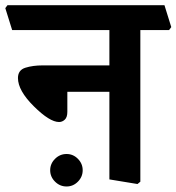

<svg xmlns="http://www.w3.org/2000/svg" viewBox="-46 -669 668 727"><path d="M576.7 -649.4 602.5 -566.4 594.2 -555.2H485.4V19L474.6 27.8L368.2 10.3V-321.3H209V-245.6Q209 -225.1 199.5 -216.1Q189.9 -207 177.7 -207Q142.1 -207 82 -266.6Q22 -326.2 22 -373.5Q22 -403.8 50.3 -412.6Q78.6 -421.4 115.2 -421.4H368.2V-555.2H0L-25.9 -638.2L-17.6 -649.4ZM144 -24.4Q144 -49.3 162.4 -67.6Q180.7 -85.9 206.1 -85.9Q231 -85.9 249 -67.6Q267.1 -49.3 267.1 -24.4Q267.1 0.5 249 18.8Q231 37.1 206.1 37.1Q180.7 37.1 162.4 18.8Q144 0.5 144 -24.4Z"/></svg>

Font: Sitara
Style: Bold
Weight: 700
Designer: Neelakash Kshetrimayum
Foundry: Neelakash Kshetrimayum
Version: Version 1.000;PS Version 1.000;PS 1.0;hotconv 1.;hotconv 1.0